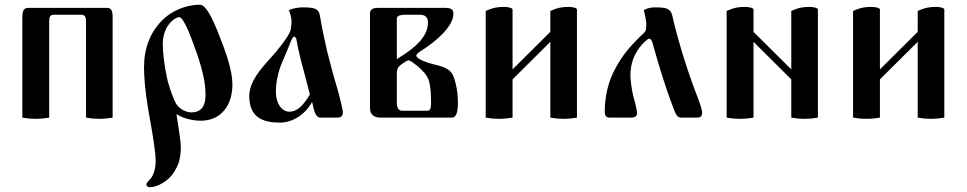

<svg xmlns="http://www.w3.org/2000/svg" viewBox="-20 -495 4068 808"><path d="M74 0C91 3 109 5 130 5C151 5 170 3 187 0V-404C187 -425 191 -433 208 -433H320C337 -433 342 -425 342 -404V0C359 3 377 5 398 5C419 5 437 3 454 0V-421C454 -453 448 -462 427 -462H102C81 -462 74 -453 74 -421Z M586 -211C586 -178 590 -114 604 -33C623 72 635 144 635 184C635 215 625 246 612 259C607 263 596 275 596 282C596 287 602 293 609 293C644 293 690 266 713 228C730 201 741 177 741 120C741 103 730 32 723 -12L725 -14C755 6 796 13 825 13C912 13 958 -54 958 -139C958 -199 932 -273 895 -365C877 -409 848 -475 822 -475C755 -475 703 -445 675 -421C610 -364 586 -288 586 -211ZM665 -309C665 -388 717 -423 734 -423C753 -423 783 -340 796 -305C828 -219 845 -154 845 -95C845 -42 821 -22 785 -22C767 -22 735 -33 719 -62C712 -75 691 -127 682 -171C671 -223 665 -276 665 -309Z M1029 -91C1029 0 1087 21 1158 21C1211 21 1264 -13 1292 -64H1294C1302 -27 1308 0 1329 0H1400C1418 0 1423 -10 1423 -23C1423 -29 1413 -77 1397 -131C1380 -187 1365 -247 1357 -278C1351 -302 1332 -391 1327 -426C1322 -460 1303 -464 1251 -464C1233 -464 1202 -457 1196 -452C1202 -439 1207 -415 1207 -404C1207 -392 1205 -379 1203 -369C1197 -343 1144 -278 1119 -251C1075 -203 1029 -150 1029 -91ZM1141 -108C1141 -141 1147 -186 1169 -237C1184 -271 1188 -281 1198 -306C1205 -325 1212 -341 1218 -341C1222 -341 1227 -335 1228 -326C1234 -290 1244 -249 1261 -186C1270 -152 1278 -122 1284 -97C1258 -55 1234 -25 1197 -25C1168 -25 1141 -57 1141 -108Z M1537 -40C1537 -9 1559 0 1582 0H1882C1897 0 1907 -16 1907 -62C1907 -117 1895 -158 1887 -177C1880 -192 1867 -211 1810 -223C1779 -230 1732 -247 1732 -261C1732 -267 1740 -274 1761 -287C1811 -319 1888 -382 1888 -437C1888 -458 1877 -462 1846 -462H1579C1549 -462 1537 -458 1537 -436ZM1650 -62V-188C1650 -209 1660 -218 1676 -229C1689 -238 1696 -241 1700 -241C1707 -241 1727 -225 1738 -216C1757 -200 1777 -179 1784 -158C1793 -132 1794 -92 1794 -59C1794 -37 1789 -29 1779 -29H1672C1656 -29 1650 -44 1650 -62ZM1650 -248V-417C1650 -431 1672 -433 1682 -433H1747C1774 -433 1781 -418 1781 -400C1781 -338 1721 -292 1673 -261C1668 -258 1663 -255 1652 -247Z M2024 0C2041 3 2059 5 2080 5C2101 5 2120 3 2137 0V-161L2296 -319V0C2313 3 2331 5 2352 5C2373 5 2391 3 2408 0V-455C2408 -462 2388 -466 2374 -466C2347 -466 2327 -463 2296 -449V-361L2137 -203V-455C2137 -462 2116 -466 2102 -466C2075 -466 2055 -463 2024 -449Z M2525 -26C2525 -6 2533 0 2546 0H2632C2653 0 2661 -6 2661 -19C2661 -32 2651 -70 2645 -91C2639 -112 2633 -161 2633 -177C2633 -233 2651 -266 2672 -296C2681 -308 2704 -332 2712 -332C2715 -332 2722 -329 2725 -318C2756 -205 2785 -116 2812 -45C2825 -11 2830 0 2847 0H2913C2931 0 2935 -9 2935 -22C2935 -31 2926 -60 2911 -98C2872 -199 2831 -332 2810 -426C2803 -460 2785 -464 2733 -464C2715 -464 2695 -457 2689 -452C2694 -439 2700 -402 2700 -395C2700 -385 2699 -370 2697 -366C2694 -360 2688 -354 2679 -346C2629 -298 2598 -261 2567 -202C2542 -156 2525 -93 2525 -26Z M3038 0C3055 3 3073 5 3094 5C3115 5 3134 3 3151 0V-319L3310 -161V0C3327 3 3345 5 3366 5C3387 5 3405 3 3422 0V-455C3422 -462 3402 -466 3388 -466C3361 -466 3341 -463 3310 -449V-203L3151 -361V-455C3151 -462 3130 -466 3116 -466C3089 -466 3069 -463 3038 -449Z M3570 0C3587 3 3605 5 3626 5C3647 5 3666 3 3683 0V-161L3842 -319V0C3859 3 3877 5 3898 5C3919 5 3937 3 3954 0V-455C3954 -462 3934 -466 3920 -466C3893 -466 3873 -463 3842 -449V-361L3683 -203V-455C3683 -462 3662 -466 3648 -466C3621 -466 3601 -463 3570 -449Z"/></svg>

Font: Monomakh Unicode
Style: Regular
Weight: 400
Version: Version 1.2